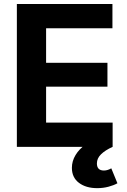

<svg xmlns="http://www.w3.org/2000/svg" viewBox="-20 -748 647 978"><path d="M65.9 0V-727.5H552.7V-604H214.8V-428.2H527.3V-306.6H214.8V-123.5H553.7V0ZM475.1 210.4Q418 210.4 382.1 183.3Q346.2 156.2 346.2 106.9Q346.2 72.8 364.7 42Q383.3 11.2 414.6 -10.7L553.7 0Q515.1 17.6 494.4 38.1Q473.6 58.6 473.6 84.5Q473.6 120.6 509.3 120.6Q519.5 120.6 529.1 117.4Q538.6 114.3 546.9 109.4L578.1 185.5Q560.1 195.8 532.7 203.1Q505.4 210.4 475.1 210.4Z"/></svg>

Font: Inter-Bold
Style: Bold
Weight: 700
Designer: Rasmus Andersson
Foundry: rsms
Version: Version 4.000;git-a52131595